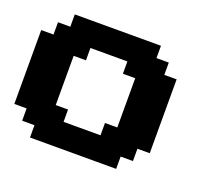

<svg xmlns="http://www.w3.org/2000/svg" viewBox="-108 -771 1028 916"><g transform="rotate(20 406.0 -312.5)"><path d="M125 0H562.5V-62.5H625V-125H687.5V-500H625V-562.5H562.5V-625H125V-562.5H62.5V-500H0V-125H62.5V-62.5H125ZM437.5 -125H250V-187.5H187.5V-437.5H250V-500H437.5V-437.5H500V-187.5H437.5Z"/></g></svg>

Font: Faithful 32x
Style: Semibold
Weight: 400
Foundry: Faithful Resource Pack
Version: Version 1.0; January 27, 2023